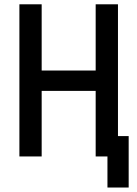

<svg xmlns="http://www.w3.org/2000/svg" viewBox="-20 -713 626 875"><path d="M469.7 141.6H566.4V-92.8H517.6V-693.4H416V-391.6H169.9V-693.4H68.4V0H169.9V-298.8H416V0H469.7Z"/></svg>

Font: CaskaydiaCove Nerd Font
Style: Regular
Weight: 400
Designer: Aaron Bell
Foundry: Saja Typeworks
Version: Version 2111.1;Nerd Fonts 2.3.3